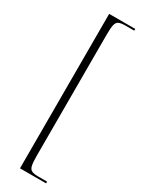

<svg xmlns="http://www.w3.org/2000/svg" viewBox="-232 -794 727 956"><g transform="rotate(30 132.0 -316.0)"><path d="M83 128V-760H233V-750H183Q157 -750 144.5 -744Q132 -738 128 -719.5Q124 -701 124 -664V32Q124 69 128 87.5Q132 106 144.5 112Q157 118 183 118H233V128Z"/></g></svg>

Font: Noto Serif Display Condensed ExtraLight
Style: Regular
Weight: 200
Width: 3
Designer: Monotype Design Team
Foundry: Monotype Imaging Inc.
Version: Version 2.009